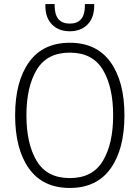

<svg xmlns="http://www.w3.org/2000/svg" viewBox="-20 -922 692 952"><path d="M55 -350Q55 -518 124 -614Q193 -710 326 -710Q459 -710 528 -614Q597 -518 597 -350Q597 -182 528 -86Q459 10 326 10Q193 10 124 -86Q55 -182 55 -350ZM541 -350Q541 -491 490 -576Q439 -661 326 -661Q213 -661 162 -576Q111 -491 111 -350Q111 -209 162 -124Q213 -39 326 -39Q439 -39 490 -124Q541 -209 541 -350ZM205 -893V-902H251V-894Q251 -805 326 -805Q401 -805 401 -894V-902H447V-893Q447 -834 414 -800.5Q381 -767 326 -767Q271 -767 238 -800.5Q205 -834 205 -893Z"/></svg>

Font: Niramit ExtraLight
Style: Regular
Weight: 200
Designer: Katatrad Aksorn Co.,Ltd.
Foundry: Cadson Demak Co.,Ltd.
Version: Version 1.000; ttfautohint (v1.6)